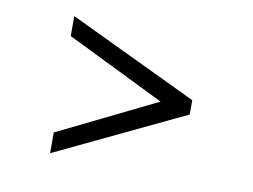

<svg xmlns="http://www.w3.org/2000/svg" viewBox="-51 -535 661 502"><g transform="rotate(10 280.0 -284.0)"><path d="M109 -102V-157L370 -285L109 -413V-466L451 -303V-265Z"/></g></svg>

Font: Baskervville SemiBold
Style: Regular
Weight: 600
Version: Version 1.100